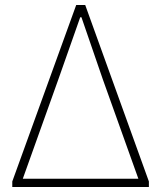

<svg xmlns="http://www.w3.org/2000/svg" viewBox="-20 -746 643 766"><path d="M29 0H574V-22L320 -726H284L29 -22ZM71 -33 213 -430 300 -677H305L390 -430L532 -33Z"/></svg>

Font: Source Han Sans CN ExtraLight
Style: Regular
Weight: 250
Designer: Ryoko NISHIZUKA (kana & ideographs); Paul D. Hunt (Latin, Greek & Cyrillic); Wenlong ZHANG (bopomofo); Sandoll Communica
Foundry: Adobe Systems Incorporated
Version: Version 1.004;PS 1.004;hotconv 16.6.51;makeotf.lib2.5.65220